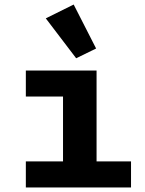

<svg xmlns="http://www.w3.org/2000/svg" viewBox="-20 -827 640 847"><path d="M94 0H558V-115H406V-516H94V-401H258V-115H94ZM316 -570 404 -613 305 -807 182 -746Z"/></svg>

Font: IBM Plex Mono
Style: Bold
Weight: 700
Monospace: yes
Designer: Mike Abbink, Paul van der Laan, Pieter van Rosmalen
Foundry: Bold Monday
Version: Version 2.004